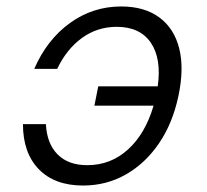

<svg xmlns="http://www.w3.org/2000/svg" viewBox="-20 -562 640 594"><path d="M237 12Q149 12 100 -38.5Q51 -89 51 -178H122Q125 -118 158 -84.5Q191 -51 250 -51Q323 -51 376.5 -100Q430 -149 455 -235H272L284 -295H468Q480 -381 446.5 -430Q413 -479 341 -479Q281 -479 233.5 -444.5Q186 -410 157 -349H86Q125 -439 196 -490.5Q267 -542 355 -542Q427 -542 473 -508Q519 -474 534.5 -412Q550 -350 532 -265Q514 -180 471.5 -118Q429 -56 369 -22Q309 12 237 12Z"/></svg>

Font: Geist Mono Light
Style: Italic
Weight: 300
Italic angle: -12°
Monospace: yes
Designer: Basement.studio, Andrés Briganti, Mateo Zaragoza
Foundry: Basement.studio, Vercel, Andrés Briganti, Guido Ferreyra, Mateo Zaragoza
Version: Version 1.500; ttfautohint (v1.8.4.7-5d5b)